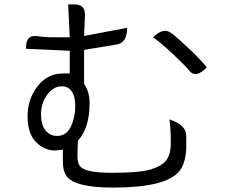

<svg xmlns="http://www.w3.org/2000/svg" viewBox="-20 -810 1040 870"><path d="M296 -641 289 -790H317Q367 -790 365 -740L361 -647L556 -684Q556 -615 507 -608L361 -584V-430Q386 -394 386 -342Q386 -231 333 -172Q331 -128 331 -101Q331 -74 341 -59Q362 -27 485 -27Q608 -27 659 -41Q711 -56 732 -82Q754 -108 754 -164Q754 -221 748 -269Q824 -244 824 -194V-138Q821 -69 792 -34Q732 40 492 40Q316 40 280 -14Q265 -37 265 -75V-132L230 -128Q182 -128 143 -166Q105 -205 105 -283Q105 -361 150 -419Q195 -477 265 -477H296V-580L98 -589Q95 -655 152 -646Q179 -641 230 -641ZM674 -641Q720 -687 754 -661Q763 -658 823 -602Q883 -547 917 -505Q868 -454 839 -488Q833 -499 774 -555Q716 -611 674 -641ZM238 -194Q281 -194 301 -236Q321 -279 321 -327Q321 -375 304 -397Q288 -419 261 -419Q222 -419 194 -381Q166 -343 166 -293Q166 -243 187 -218Q208 -194 238 -194Z"/></svg>

Font: Swei Half Moon CJK TC
Style: DemiLight
Weight: 350
Version: Version 2.125